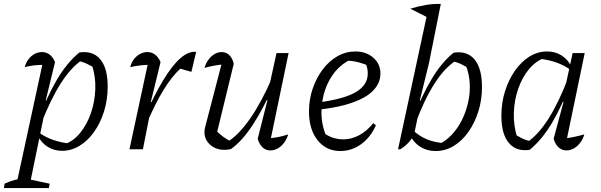

<svg xmlns="http://www.w3.org/2000/svg" viewBox="-59 -754 3037 970"><path d="M255 8Q214 8 181.5 -12.5Q149 -33 132 -69L133 -88Q196 -39 298 -28L266 -25Q311 -40 345.5 -82Q380 -124 400 -181.5Q420 -239 422.5 -303Q425 -367 405 -427L428 -405Q404 -420 381.5 -431Q359 -442 332 -447L356 -451Q300 -414 248.5 -333.5Q197 -253 147 -125L130 -138Q179 -268 229.5 -353Q280 -438 342 -489Q410 -499 447.5 -454.5Q485 -410 485 -317Q485 -251 467 -192.5Q449 -134 417 -88.5Q385 -43 343 -17.5Q301 8 255 8ZM-39 196 -36 174Q-7 161 13.5 155.5Q34 150 60 146L192 174L188 196ZM20 196 162 -460 172 -426Q141 -427 115.5 -424Q90 -421 66 -415Q72 -438 85.5 -455.5Q99 -473 117 -482Q135 -491 153 -491Q175 -491 192 -478Q209 -465 219 -440L172 -247L178 -243L88 196Z M595 0 694 -460 705 -426Q677 -427 652.5 -424Q628 -421 599 -415Q605 -439 618.5 -456Q632 -473 649.5 -482Q667 -491 686 -491Q707 -491 724.5 -478Q742 -465 752 -440L703 -239L710 -238L663 0ZM679 -123 667 -152Q718 -270 764.5 -347Q811 -424 852.5 -460Q894 -496 932 -492L908 -391L852 -407Q809 -368 766.5 -298.5Q724 -229 679 -123Z M1122 -432 1035 -75 1030 -97Q1049 -77 1070 -62Q1091 -47 1110 -39L1091 -38Q1147 -72 1205 -155.5Q1263 -239 1316 -362L1328 -333Q1301 -271 1273.5 -218.5Q1246 -166 1218.5 -124Q1191 -82 1163.5 -51.5Q1136 -21 1108 -1Q1090 3 1075 3Q1032 3 1003 -22.5Q974 -48 974 -87Q974 -101 978 -114L1068 -460L1096 -431Q1063 -429 1032 -424Q1001 -419 974 -411Q981 -435 995 -453.5Q1009 -472 1026 -481.5Q1043 -491 1061 -491Q1083 -491 1099 -476Q1115 -461 1122 -432ZM1243 -53 1292 -247 1286 -249 1338 -486H1399L1303 -24L1289 -55Q1317 -56 1343.5 -61Q1370 -66 1397 -75Q1390 -51 1376 -32.5Q1362 -14 1344 -4Q1326 6 1307 6Q1284 6 1267.5 -9.5Q1251 -25 1243 -53Z M1660 9Q1589 9 1545.5 -45.5Q1502 -100 1502 -191Q1502 -252 1521 -307Q1540 -362 1572 -404Q1604 -446 1646 -470Q1688 -494 1736 -494Q1791 -494 1827 -462.5Q1863 -431 1863 -382Q1863 -345 1841 -314Q1819 -283 1778 -260.5Q1737 -238 1678 -222.5Q1619 -207 1546 -200V-236Q1678 -253 1738.5 -288.5Q1799 -324 1799 -383Q1799 -412 1786 -440L1809 -419Q1781 -432 1751.5 -439.5Q1722 -447 1690 -448L1715 -454Q1668 -433 1634.5 -392.5Q1601 -352 1583 -298.5Q1565 -245 1565 -184Q1565 -151 1572.5 -118Q1580 -85 1594 -55L1578 -81Q1601 -65 1625.5 -57.5Q1650 -50 1676 -50Q1716 -50 1755 -70.5Q1794 -91 1827 -132L1840 -121Q1814 -61 1766 -26Q1718 9 1660 9Z M2142 9Q2099 9 2065.5 -11.5Q2032 -32 2011 -72L2025 -98Q2059 -66 2098 -50Q2137 -34 2191 -30L2157 -25Q2193 -41 2223.5 -73.5Q2254 -106 2275 -148.5Q2296 -191 2306.5 -239Q2317 -287 2314 -335Q2311 -383 2294 -425L2318 -403Q2292 -420 2269.5 -430.5Q2247 -441 2223 -445L2247 -449Q2190 -415 2138 -334.5Q2086 -254 2041 -133L2024 -148Q2074 -276 2124 -358.5Q2174 -441 2233 -488Q2302 -498 2339 -453Q2376 -408 2376 -314Q2376 -249 2357.5 -190.5Q2339 -132 2307 -87Q2275 -42 2233 -16.5Q2191 9 2142 9ZM1952 0 2106 -716 2168 -734 2108 -434 2062 -247 2068 -243 2033 -74Q2017 -46 2001 -29.5Q1985 -13 1964 0ZM2103 -665 2014 -710Q2057 -723 2093 -729Q2129 -735 2168 -734Z M2617 3Q2550 13 2512 -31.5Q2474 -76 2474 -169Q2474 -235 2492.5 -293.5Q2511 -352 2543 -397.5Q2575 -443 2616.5 -468.5Q2658 -494 2705 -494Q2746 -494 2778 -474Q2810 -454 2828 -417L2827 -398Q2764 -447 2661 -458L2693 -462Q2648 -446 2613.5 -404.5Q2579 -363 2559 -305.5Q2539 -248 2537 -184Q2535 -120 2554 -59L2532 -82Q2555 -67 2577.5 -55.5Q2600 -44 2627 -40L2604 -35Q2660 -73 2711.5 -153.5Q2763 -234 2812 -362L2829 -349Q2781 -219 2730 -133.5Q2679 -48 2617 3ZM2799 -24 2785 -55Q2811 -56 2837.5 -61.5Q2864 -67 2893 -75Q2886 -51 2872 -32.5Q2858 -14 2839.5 -4Q2821 6 2803 6Q2780 6 2763 -9.5Q2746 -25 2738 -53L2788 -239L2781 -241L2834 -486H2895Z"/></svg>

Font: Piazzolla Thin Light
Style: Italic
Weight: 300
Italic angle: -11.3°
Version: Version 2.005